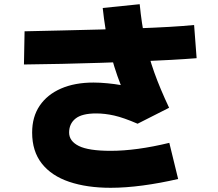

<svg xmlns="http://www.w3.org/2000/svg" viewBox="-20 -832 1040 914"><path d="M507 62Q394 62 309.5 33.5Q225 5 179 -53.5Q133 -112 133 -201Q133 -276 169 -329Q205 -382 270.5 -410.5Q336 -439 425 -439Q456 -439 492 -435.5Q528 -432 555 -427Q521 -514 500.5 -602Q480 -690 469 -794L645 -812Q654 -720 670.5 -642Q687 -564 714.5 -487Q742 -410 785 -319L635 -243Q568 -272 523.5 -282Q479 -292 438 -292Q370 -292 339.5 -267.5Q309 -243 309 -201Q309 -160 355.5 -137Q402 -114 507 -114Q629 -114 786 -152L828 20Q742 40 659.5 51Q577 62 507 62ZM94 -525 97 -683Q182 -685 273.5 -687Q365 -689 456 -691.5Q547 -694 631 -697Q715 -700 785 -704Q855 -708 904 -713L916 -555Q867 -551 795.5 -547Q724 -543 639 -539.5Q554 -536 461 -533Q368 -530 274.5 -528Q181 -526 94 -525Z"/></svg>

Font: Murecho Thin Black
Style: Regular
Weight: 900
Version: Version 1.010